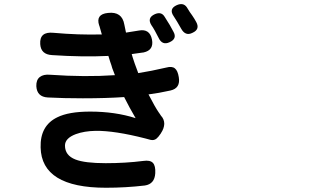

<svg xmlns="http://www.w3.org/2000/svg" viewBox="-20 -842 1540 916"><path d="M485.4 53.7Q177.7 53.7 173.8 -138.7Q170.9 -242.2 252.9 -282.2Q307.6 -309.6 410.2 -309.6Q529.3 -309.6 627 -278.3Q597.7 -328.1 572.3 -378.9Q486.3 -373 375 -373Q282.2 -373 208 -377Q156.2 -379.9 153.3 -430.7Q152.3 -460.9 169.9 -474.6Q187.5 -488.3 218.8 -485.4Q386.7 -473.6 528.3 -483.4L515.6 -516.6Q512.7 -528.3 504.9 -549.8Q499 -567.4 497.1 -575.2Q375 -569.3 228.5 -579.1Q174.8 -582 171.9 -631.8Q168 -692.4 235.4 -685.5Q354.5 -674.8 465.8 -677.7Q462.9 -687.5 458 -705.1Q455.1 -713.9 454.1 -718.8Q454.1 -719.7 453.1 -720.7Q435.5 -774.4 495.1 -780.3Q562.5 -788.1 573.2 -724.6Q575.2 -711.9 581.1 -686.5Q622.1 -692.4 642.6 -696.3Q694.3 -706.1 705.1 -653.3Q714.8 -602.5 665 -591.8Q662.1 -591.8 657.2 -590.8Q625 -585.9 608.4 -584Q611.3 -572.3 619.1 -549.8Q622.1 -542 623 -538.1L639.6 -493.2Q701.2 -502.9 772.5 -519.5Q800.8 -527.3 814.5 -515.6Q828.1 -504.9 833 -473.6Q841.8 -420.9 793 -410.2Q736.3 -397.5 688.5 -391.6Q719.7 -331.1 737.3 -305.7Q739.3 -302.7 742.2 -298.8Q746.1 -293 748 -290Q763.7 -273.4 763.7 -251Q762.7 -228.5 748 -207L747.1 -205.1Q734.4 -186.5 726.6 -180.7Q714.8 -170.9 698.2 -174.8Q690.4 -176.8 672.9 -181.6Q527.3 -218.8 436.5 -217.8Q381.8 -216.8 341.8 -202.1Q290 -182.6 290 -147.5Q290 -100.6 339.8 -81.1Q384.8 -63.5 484.4 -63.5Q579.1 -63.5 663.1 -74.2Q696.3 -79.1 709.5 -64.9Q722.7 -50.8 720.7 -15.6Q717.8 36.1 670.9 43Q580.1 53.7 485.4 53.7ZM736.3 -662.1Q730.5 -673.8 718.8 -695.3Q709 -712.9 703.1 -720.7Q679.7 -756.8 718.8 -774.4Q750 -788.1 765.6 -761.7Q793 -719.7 807.6 -690.4Q826.2 -657.2 789.1 -640.6Q753.9 -624 736.3 -662.1ZM843.8 -706.1Q824.2 -741.2 808.6 -764.6Q784.2 -799.8 823.2 -817.4Q854.5 -831.1 871.1 -807.6Q876 -799.8 885.7 -784.2Q892.6 -774.4 896.5 -769Q900.4 -763.7 906.7 -753.4Q913.1 -743.2 916 -737.3Q935.5 -702.1 898.4 -685.5Q864.3 -668 843.8 -706.1Z"/></svg>

Font: Bpmf GenSen Rounded B
Style: B
Weight: 700
Foundry: But Ko
Version: Version 1.320